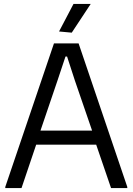

<svg xmlns="http://www.w3.org/2000/svg" viewBox="-20 -962 678 982"><path d="M7 -6 256 -740H382L631 -6V0H548L472 -222H165L90 0H7ZM451 -294 363 -550 323 -673H315L274 -550L187 -294ZM282 -801 356 -942H444L347 -795Z"/></svg>

Font: Encode Sans Narrow
Style: Regular
Weight: 400
Designer: Pablo Impallari, Andres Torresi
Foundry: Pablo Impallari, Andres Torresi
Version: Version 1.000; ttfautohint (v1.00) -l 8 -r 50 -G 200 -x 14 -